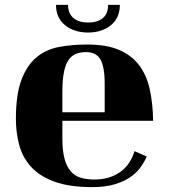

<svg xmlns="http://www.w3.org/2000/svg" viewBox="-20 -695 691 785"><path d="M340 -562Q283 -562 246 -592Q209 -622 209 -675H258Q258 -663 261.5 -650.5Q265 -638 274 -627.5Q283 -617 299 -610Q315 -603 340 -603Q366 -603 382 -610Q398 -617 407 -627.5Q416 -638 419 -650.5Q422 -663 422 -675H470Q470 -622 433.5 -592Q397 -562 340 -562ZM580 -55Q571 -34 555 -11.5Q539 11 513 29Q487 47 449 58.5Q411 70 357 70Q263 70 202 47.5Q141 25 106.5 -13.5Q72 -52 58.5 -102.5Q45 -153 45 -209Q45 -308 67.5 -368Q90 -428 129 -460.5Q168 -493 221.5 -503Q275 -513 337 -513Q414 -513 465.5 -491.5Q517 -470 548 -429.5Q579 -389 592 -331Q605 -273 606 -201H235V-130Q235 -80 243.5 -47.5Q252 -15 268.5 4.5Q285 24 309.5 31.5Q334 39 366 39Q426 39 469 10Q512 -19 530 -77ZM332 -482Q309 -482 291 -475Q273 -468 260.5 -450Q248 -432 241.5 -400.5Q235 -369 235 -319V-236H408V-331Q410 -413 393 -447.5Q376 -482 332 -482Z"/></svg>

Font: Cafe24 ClassicType
Style: Regular
Weight: 400
Designer: Cafe24 thkim, hmlim, mnelim & 4IR
Foundry: Cafe24
Version: Version 1.000